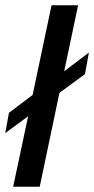

<svg xmlns="http://www.w3.org/2000/svg" viewBox="-43 -710 358 730"><path d="M280 -428 183 -357 108 0H7L64 -268L-23 -204L-9 -281L81 -349L153 -690H254L201 -439L295 -510Z"/></svg>

Font: Decalotype Medium Italic
Style: Regular
Weight: 500
Italic angle: -12°
Designer: Alfredo Marco Pradil
Foundry: Alfredo Marco Pradil
Version: Version 1.0